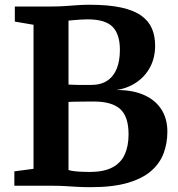

<svg xmlns="http://www.w3.org/2000/svg" viewBox="-20 -770 738 796"><path d="M119 -70.1V-667.3L41.5 -680.5V-743H190.4Q221.5 -743 248.4 -744.8Q275.3 -746.6 300.3 -748.5Q325.4 -750.3 350.7 -750.3Q430.4 -750.3 483.1 -738.6Q535.7 -726.9 566.4 -704.6Q597.1 -682.3 610.1 -651.1Q623.1 -620 623.1 -580.8Q623.1 -531.1 602.7 -492.3Q582.3 -453.5 546.1 -428.8Q509.8 -404.1 462.8 -396.7Q527.7 -397.3 575.1 -377Q622.4 -356.8 648.1 -317.9Q673.9 -279 673.9 -224.2Q673.9 -176.9 658.6 -135.3Q643.3 -93.6 607.4 -61.9Q571.5 -30.2 510.2 -12.1Q448.9 6 357 6Q323.1 6 298.6 4.5Q274.1 3 249.5 1.5Q224.9 0 190.7 0H39.5V-59.6ZM264 -419.5Q272.2 -419 284.1 -418.5Q296.1 -418 309.2 -417.9Q322.3 -417.8 334.9 -417.8Q347.4 -417.8 356.6 -417.8Q398 -417.8 424.6 -435.5Q451.2 -453.2 464.2 -485.7Q477.1 -518.3 477.1 -563.3Q477.1 -627.8 446.8 -658.8Q416.6 -689.8 342.6 -689.8Q330.4 -689.8 314.8 -688.8Q299.2 -687.9 285.3 -686.6Q271.4 -685.2 264 -684.5ZM264 -65.2Q273 -61.9 288.3 -60.2Q303.6 -58.4 320.7 -57.8Q337.9 -57.2 352.3 -57.2Q411 -57.2 446.3 -76.1Q481.6 -95 497.3 -129.9Q513 -164.7 513 -212.8Q513 -286.9 478.2 -318Q443.5 -349.1 369.3 -349.1Q357.6 -349.1 342.8 -349Q328 -348.8 312.8 -348.7Q297.5 -348.6 284.8 -348.3Q272.2 -348.1 264 -347.4Z"/></svg>

Font: Merriweather 7pt Light
Style: Regular
Weight: 300
Designer: Eben Sorkin
Foundry: Eben Sorkin
Version: Version 2.200;gftools[0.9.31]